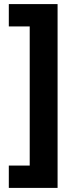

<svg xmlns="http://www.w3.org/2000/svg" viewBox="-20 -751 362 937"><path d="M23 166V57H125V-622H23V-731H261V166Z"/></svg>

Font: Noto Sans Thai Looped UI Condensed ExtraBold
Style: Regular
Weight: 800
Width: 3
Designer: Cadson Demak Team
Foundry: Cadson Demak Co., Ltd.
Version: Version 1.000